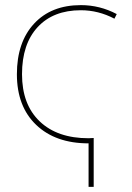

<svg xmlns="http://www.w3.org/2000/svg" viewBox="-20 -550 517 750"><path d="M326 -10Q330 -10 336 -10.5Q342 -11 346 -11V180H326V10Q197 10 121.5 -62Q46 -134 46 -260Q46 -385 113 -457.5Q180 -530 296 -530Q370 -530 436 -495L427 -477Q364 -510 296 -510Q188 -510 127 -444Q66 -378 66 -260Q66 -142 135 -76Q204 -10 326 -10Z"/></svg>

Font: M PLUS 1p Thin
Style: Regular
Weight: 250
Version: Version 1.062